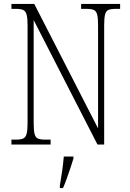

<svg xmlns="http://www.w3.org/2000/svg" viewBox="-20 -734 660 975"><path d="M38 0V-25H61Q85 -25 97.5 -30.5Q110 -36 115 -54Q120 -72 120 -109V-606Q120 -642 115 -660Q110 -678 97.5 -683.5Q85 -689 61 -689H38V-714H154L478 -82V-606Q478 -642 473.5 -660Q469 -678 456 -683.5Q443 -689 420 -689H392V-714H590V-689H567Q543 -689 530.5 -683.5Q518 -678 513.5 -660Q509 -642 509 -605V0H475L151 -632V-109Q151 -72 155.5 -54Q160 -36 172.5 -30.5Q185 -25 209 -25H237V0ZM284 208Q290 172 295.5 135Q301 98 304 61H353V71Q347 92 337.5 119.5Q328 147 318.5 174Q309 201 300 221H284Z"/></svg>

Font: Noto Serif Condensed ExtraLight
Style: Regular
Weight: 200
Width: 3
Designer: Monotype Design Team
Foundry: Monotype Imaging Inc.
Version: Version 2.013; ttfautohint (v1.8.4.7-5d5b)